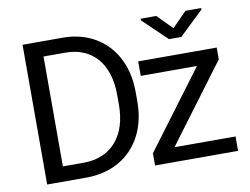

<svg xmlns="http://www.w3.org/2000/svg" viewBox="-79 -850 1253 962"><g transform="rotate(-10 547.5 -368.5)"><path d="M285.6 0C475.6 0 603.5 -129.9 603.5 -330.6V-379.9C603.5 -580.6 475.1 -710.9 291 -710.9H86.4V0ZM179.7 -634.8H291C428.2 -634.8 509.8 -540 509.8 -380.9V-330.6C509.8 -175.8 428.7 -75.7 285.6 -75.7H179.7ZM1057.6 -73.2H747.1L1042 -468.3V-528.3H642.6V-454.6H928.7L635.3 -62V0H1057.6ZM771 -736.8H691.9V-728L814 -611.3H876.5L999.5 -729V-736.8H919.9L845.7 -661.6Z"/></g></svg>

Font: Bert Sans
Style: Regular
Weight: 400
Designer: Christian Robertson (Google), Cristiano Sobral
Foundry: Google, Cristiano Sobral
Version: Version 3.101